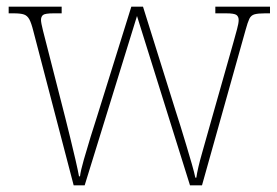

<svg xmlns="http://www.w3.org/2000/svg" viewBox="-20 -556 832 576"><path d="M80 -463Q74 -487 68 -498Q62 -509 52 -512.5Q42 -516 21 -516H6V-536H165V-516H141Q115 -516 109 -511Q103 -506 103 -496Q103 -488 109 -464Q115 -440 119 -425L176 -202Q182 -178 190.5 -143.5Q199 -109 206.5 -76.5Q214 -44 217 -27H220Q222 -44 231.5 -77Q241 -110 252 -146Q263 -182 271 -206L374 -536H409L507 -223Q513 -205 521.5 -177.5Q530 -150 539 -120Q548 -90 555.5 -64Q563 -38 566 -23H569Q573 -51 586.5 -98Q600 -145 617 -206L680 -428Q686 -450 691 -468Q696 -486 696 -496Q696 -506 689.5 -511Q683 -516 658 -516H626V-536H790V-516H775Q754 -516 743.5 -513Q733 -510 728 -499.5Q723 -489 717 -467L586 0H550L391 -508L234 0H201Z"/></svg>

Font: Noto Serif Hebrew SemiCondensed Thin
Style: Regular
Weight: 100
Width: 4
Designer: Monotype Design Team
Foundry: Monotype Imaging Inc.
Version: Version 2.004; ttfautohint (v1.8.4.7-5d5b)